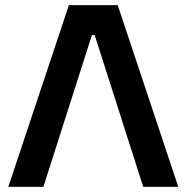

<svg xmlns="http://www.w3.org/2000/svg" viewBox="-20 -723 722 743"><path d="M534.2 0H669.9L435.5 -703.1H246.6L12.2 0H147.9L335.9 -587.9H346.2Z"/></svg>

Font: Faust Sans Bold
Style: Regular
Weight: 700
Designer: Andreas Faust
Version: Version 1.003;Glyphs 3.1.2 (3151)